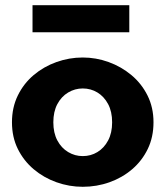

<svg xmlns="http://www.w3.org/2000/svg" viewBox="-20 -704 636 738"><path d="M298 14Q246 14 197 -3.5Q148 -21 109.5 -53.5Q71 -86 48.5 -131.5Q26 -177 26 -234Q26 -291 48.5 -337Q71 -383 109.5 -415.5Q148 -448 197 -465.5Q246 -483 298 -483Q349 -483 397.5 -465.5Q446 -448 485 -415.5Q524 -383 547 -337Q570 -291 570 -234Q570 -177 548 -131.5Q526 -86 488 -53.5Q450 -21 401 -3.5Q352 14 298 14ZM298 -104Q329 -104 354.5 -119.5Q380 -135 395.5 -164Q411 -193 411 -234Q411 -275 395.5 -304Q380 -333 354.5 -348.5Q329 -364 298 -364Q268 -364 242 -348.5Q216 -333 200.5 -304Q185 -275 185 -234Q185 -193 200.5 -164Q216 -135 242 -119.5Q268 -104 298 -104ZM477 -684V-580H105V-684Z"/></svg>

Font: BioRhyme ExtraBold
Style: Regular
Weight: 800
Designer: Aoife Mooney
Foundry: Aoife Mooney Type
Version: Version 1.600;gftools[0.9.33]